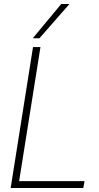

<svg xmlns="http://www.w3.org/2000/svg" viewBox="-20 -934 490 954"><path d="M33 0 144 -700H181L75 -34H400L394 0ZM143 -744 284 -914H325L176 -744Z"/></svg>

Font: Georama ExtraLight
Style: Italic
Weight: 200
Italic angle: -9°
Designer: Jean-Baptiste Levee
Foundry: Production Type
Version: Version 1.000